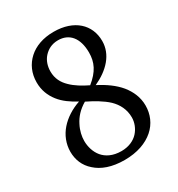

<svg xmlns="http://www.w3.org/2000/svg" viewBox="-173 -824 878 948"><g transform="rotate(-30 266.5 -350.0)"><path d="M49 -157C49 -113 65 -71 101 -40C136 -8 189 12 262 12C334 12 390 -9 428 -42C466 -75 485 -121 485 -170C485 -217 467 -257 439 -292C410 -327 369 -356 322 -380C403 -417 459 -476 459 -553C459 -646 390 -712 273 -712C213 -712 164 -694 130 -663C96 -632 76 -589 76 -537C76 -492 91 -456 115 -425C139 -394 173 -371 210 -351C163 -335 123 -309 95 -277C66 -244 49 -202 49 -157ZM162 -550C162 -579 171 -608 190 -629C209 -650 235 -665 271 -665C335 -665 374 -619 374 -536C374 -481 354 -438 298 -393C263 -410 229 -430 204 -455C179 -479 162 -509 162 -550ZM397 -153C397 -125 386 -95 365 -72C344 -49 311 -34 270 -34C221 -34 187 -52 166 -77C145 -102 135 -137 135 -169C135 -194 141 -225 157 -255C172 -285 196 -313 235 -336C276 -316 318 -292 348 -264C378 -235 397 -198 397 -153Z"/></g></svg>

Font: PT Serif
Style: Regular
Weight: 400
Designer: A.Korolkova, O.Umpeleva, V.Yefimov
Foundry: ParaType Ltd
Version: Version 1.000;PS 001.000;hotconv 1.0.88;makeotf.lib2.5.64775